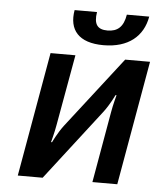

<svg xmlns="http://www.w3.org/2000/svg" viewBox="-50 -724 651 769"><g transform="rotate(5 275.0 -340.0)"><path d="M370 -285C393 -315 412 -355 412 -355H416C416 -355 405 -315 400 -285L350 0H450L538 -500H438L217 -215C194 -185 175 -145 175 -145H171C171 -145 182 -185 187 -215L238 -500H138L50 0H150ZM357 -610C317 -610 301 -630 309 -680H219C205 -600 246 -550 346 -550C446 -550 505 -600 519 -680H429C421 -630 397 -610 357 -610Z"/></g></svg>

Font: Scada
Style: Italic
Weight: 400
Designer: Jovanny Lemonad
Foundry: Jovanny Lemonad
Version: Version 3.005